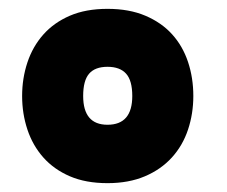

<svg xmlns="http://www.w3.org/2000/svg" viewBox="-20 -839 512 434"><path d="M417 -622Q417 -582 405 -546Q393 -510 368.5 -483Q344 -456 307.5 -440.5Q271 -425 223 -425Q174 -425 138 -440.5Q102 -456 78 -483Q54 -510 42 -546Q30 -582 30 -622Q30 -662 42 -698Q54 -734 78 -761Q102 -788 138 -803.5Q174 -819 223 -819Q272 -819 308.5 -803.5Q345 -788 369 -761.5Q393 -735 405 -699Q417 -663 417 -622ZM279 -622Q279 -657 265 -672.5Q251 -688 223 -688Q195 -688 181.5 -672.5Q168 -657 168 -622Q168 -557 223 -557Q279 -557 279 -622Z"/></svg>

Font: TypoPRO Sinkin Sans
Style: 900 X Black
Weight: 950
Designer: Keith Bates
Foundry: K-Type
Version: Sinkin Sans (version 1.0)  by Keith Bates   •   © 2014   www